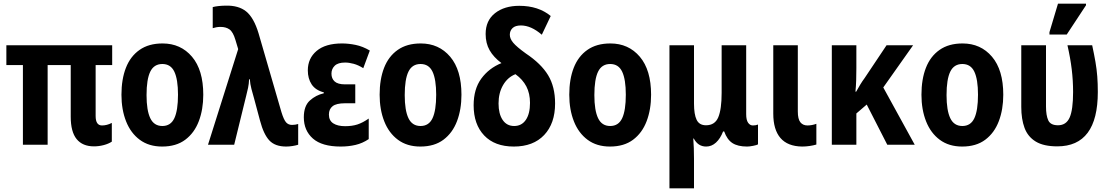

<svg xmlns="http://www.w3.org/2000/svg" viewBox="-20 -796 6112 1056"><path d="M497 9Q434 9 401.5 -31Q369 -71 369 -154V-438H242V0H106V-438H15V-547H597V-438H506V-158Q506 -106 541 -106Q568 -106 595 -120V-17Q577 -5 550.5 2Q524 9 497 9Z M1098 -275Q1098 -194 1073.5 -129.5Q1049 -65 999 -27.5Q949 10 872 10Q799 10 749 -27Q699 -64 673.5 -128.5Q648 -193 648 -275Q648 -360 672.5 -423Q697 -486 747.5 -521.5Q798 -557 874 -557Q974 -557 1036 -484Q1098 -411 1098 -275ZM786 -273Q786 -189 806.5 -146Q827 -103 873 -103Q919 -103 939 -146Q959 -189 959 -275Q959 -359 939 -401.5Q919 -444 873 -444Q827 -444 806.5 -402Q786 -360 786 -273Z M1554 10Q1493 10 1461.5 -23.5Q1430 -57 1410 -133L1377 -256Q1370 -280 1363 -306.5Q1356 -333 1354 -360H1350Q1349 -335 1344.5 -313.5Q1340 -292 1334 -269L1268 0H1124L1290 -526L1275 -576Q1262 -620 1242.5 -634Q1223 -648 1193 -648Q1180 -648 1169.5 -646Q1159 -644 1150 -641V-757Q1176 -764 1220 -765Q1292 -767 1334 -733Q1376 -699 1402 -613L1528 -179Q1541 -137 1553.5 -123Q1566 -109 1586 -109Q1604 -109 1620 -114V0Q1608 4 1589.5 7Q1571 10 1554 10Z M1854 10Q1751 10 1701 -34Q1651 -78 1651 -151Q1651 -213 1684 -243Q1717 -273 1761 -283V-288Q1715 -300 1694 -332Q1673 -364 1673 -409Q1673 -475 1721.5 -516Q1770 -557 1861 -557Q1897 -557 1936 -549Q1975 -541 2014 -518L1978 -421Q1951 -438 1925.5 -445Q1900 -452 1878 -452Q1839 -452 1821 -434.5Q1803 -417 1803 -391Q1803 -364 1820.5 -348Q1838 -332 1878 -332H1934V-228H1877Q1830 -228 1809.5 -212Q1789 -196 1789 -166Q1789 -133 1813 -117.5Q1837 -102 1878 -102Q1917 -102 1946 -111.5Q1975 -121 2008 -144V-31Q1974 -8 1935.5 1Q1897 10 1854 10Z M2518 -275Q2518 -194 2493.5 -129.5Q2469 -65 2419 -27.5Q2369 10 2292 10Q2219 10 2169 -27Q2119 -64 2093.5 -128.5Q2068 -193 2068 -275Q2068 -360 2092.5 -423Q2117 -486 2167.5 -521.5Q2218 -557 2294 -557Q2394 -557 2456 -484Q2518 -411 2518 -275ZM2206 -273Q2206 -189 2226.5 -146Q2247 -103 2293 -103Q2339 -103 2359 -146Q2379 -189 2379 -275Q2379 -359 2359 -401.5Q2339 -444 2293 -444Q2247 -444 2226.5 -402Q2206 -360 2206 -273Z M2806 10Q2701 10 2643 -51Q2585 -112 2585 -217Q2585 -306 2627 -363.5Q2669 -421 2738 -449Q2695 -481 2673 -519.5Q2651 -558 2651 -609Q2651 -683 2702.5 -723.5Q2754 -764 2836 -764Q2941 -764 3009 -708L2960 -605Q2901 -656 2845 -656Q2814 -656 2799 -641.5Q2784 -627 2784 -605Q2784 -583 2803 -560.5Q2822 -538 2872 -502Q2956 -446 2994.5 -382.5Q3033 -319 3033 -227Q3033 -117 2973 -53.5Q2913 10 2806 10ZM2808 -103Q2849 -103 2872 -136.5Q2895 -170 2895 -230Q2895 -282 2875 -320.5Q2855 -359 2815 -388Q2772 -371 2747 -328Q2722 -285 2722 -227Q2722 -170 2744.5 -136.5Q2767 -103 2808 -103Z M3561 -275Q3561 -194 3536.5 -129.5Q3512 -65 3462 -27.5Q3412 10 3335 10Q3262 10 3212 -27Q3162 -64 3136.5 -128.5Q3111 -193 3111 -275Q3111 -360 3135.5 -423Q3160 -486 3210.5 -521.5Q3261 -557 3337 -557Q3437 -557 3499 -484Q3561 -411 3561 -275ZM3249 -273Q3249 -189 3269.5 -146Q3290 -103 3336 -103Q3382 -103 3402 -146Q3422 -189 3422 -275Q3422 -359 3402 -401.5Q3382 -444 3336 -444Q3290 -444 3269.5 -402Q3249 -360 3249 -273Z M3662 240V-547H3797V-226Q3797 -167 3811.5 -137Q3826 -107 3863 -107Q3912 -107 3930.5 -151Q3949 -195 3949 -285V-547H4084V-168Q4084 -136 4094.5 -121Q4105 -106 4121 -106Q4137 -106 4149 -111V-2Q4143 2 4122.5 6Q4102 10 4089 10Q4038 10 4008.5 -9Q3979 -28 3963 -73H3957Q3942 -34 3918 -12Q3894 10 3864 10Q3819 10 3796 -34H3793Q3795 -12 3796 18.5Q3797 49 3797 77V240Z M4392 10Q4312 9 4272.5 -37Q4233 -83 4233 -171V-547H4368V-183Q4368 -141 4382 -123.5Q4396 -106 4421 -106Q4445 -106 4470 -115V-1Q4453 4 4432.5 7Q4412 10 4392 10Z M5002 -547 4838 -315 5011 0H4860L4747 -221L4690 -172V0H4555V-547H4690V-421Q4690 -388 4689 -355.5Q4688 -323 4685 -292H4689Q4700 -312 4711.5 -331Q4723 -350 4735 -366L4856 -547Z M5498 -275Q5498 -194 5473.5 -129.5Q5449 -65 5399 -27.5Q5349 10 5272 10Q5199 10 5149 -27Q5099 -64 5073.5 -128.5Q5048 -193 5048 -275Q5048 -360 5072.5 -423Q5097 -486 5147.5 -521.5Q5198 -557 5274 -557Q5374 -557 5436 -484Q5498 -411 5498 -275ZM5186 -273Q5186 -189 5206.5 -146Q5227 -103 5273 -103Q5319 -103 5339 -146Q5359 -189 5359 -275Q5359 -359 5339 -401.5Q5319 -444 5273 -444Q5227 -444 5206.5 -402Q5186 -360 5186 -273Z M5795 9Q5720 9 5676.5 -17.5Q5633 -44 5615 -92.5Q5597 -141 5597 -208V-547H5733V-210Q5733 -161 5745.5 -134Q5758 -107 5799 -107Q5844 -107 5863 -149.5Q5882 -192 5882 -290Q5882 -353 5874.5 -415Q5867 -477 5851 -547H5987Q5998 -496 6005 -455.5Q6012 -415 6015 -375.5Q6018 -336 6018 -290Q6018 9 5795 9ZM5752 -606V-619L5799 -776H5953V-767L5847 -606Z"/></svg>

Font: Noto Sans Condensed
Style: Bold
Weight: 700
Width: 3
Designer: Monotype Design Team
Foundry: Monotype Imaging Inc.
Version: Version 2.013; ttfautohint (v1.8.4.7-5d5b)